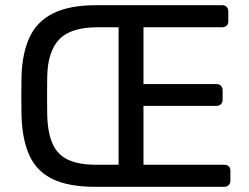

<svg xmlns="http://www.w3.org/2000/svg" viewBox="-20 -720 959 740"><path d="M347 0Q245 0 183.5 -29.5Q122 -59 94 -119.5Q66 -180 63 -272Q62 -316 62 -350Q62 -384 63 -429Q66 -517 94.5 -577.5Q123 -638 185.5 -669Q248 -700 352 -700H836Q847 -700 853.5 -693.5Q860 -687 860 -676V-638Q860 -627 853.5 -621Q847 -615 836 -615H533V-396H814Q825 -396 831.5 -389.5Q838 -383 838 -372V-335Q838 -325 831.5 -318.5Q825 -312 814 -312H533V-85H844Q855 -85 861.5 -79Q868 -73 868 -62V-23Q868 -13 861.5 -6.5Q855 0 844 0ZM352 -85H437V-615H357Q253 -615 208.5 -568.5Q164 -522 162 -425Q162 -396 161.5 -373.5Q161 -351 161.5 -328.5Q162 -306 162 -276Q164 -207 183 -165Q202 -123 243 -104Q284 -85 352 -85Z"/></svg>

Font: Rubik Light
Style: Regular
Weight: 400
Version: Version 2.101